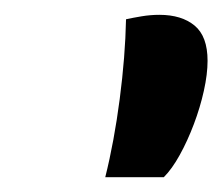

<svg xmlns="http://www.w3.org/2000/svg" viewBox="-20 -730 300 259"><path d="M122 -491Q134 -539 141.5 -596.5Q149 -654 150 -704Q159 -706 171 -708Q183 -710 195 -710Q225 -710 242.5 -695.5Q260 -681 260 -648Q260 -630 255 -607.5Q250 -585 241.5 -562.5Q233 -540 222.5 -521Q212 -502 201 -491Z"/></svg>

Font: Sansita Swashed Light
Style: Regular
Weight: 400
Version: Version 1.003